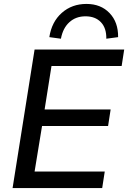

<svg xmlns="http://www.w3.org/2000/svg" viewBox="-20 -957 652 977"><path d="M44 0 156 -705H612L599 -621H242L207 -400H543L530 -316H194L156 -84H513L500 0ZM290 -760 231 -768Q243 -846 294.5 -891.5Q346 -937 420 -937Q493 -937 537.5 -890.5Q582 -844 581 -768L521 -760Q522 -814 493.5 -844Q465 -874 415 -874Q366 -874 333 -844Q300 -814 290 -760Z"/></svg>

Font: Nunito Sans SemiBold
Style: Italic
Weight: 600
Italic angle: -9°
Designer: Vernon Adams
Foundry: Vernon Adams
Version: Version 3.006; ttfautohint (v1.8.3)